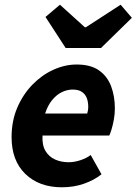

<svg xmlns="http://www.w3.org/2000/svg" viewBox="-20 -782 579 814"><path d="M242.5 12Q145.6 12 87.3 -44.7Q29.1 -101.4 29.1 -200.5Q29.1 -269.5 53.4 -326Q77.8 -382.5 117.9 -423.5Q158 -464.5 206.9 -486.5Q255.8 -508.5 304.9 -508.5Q364.6 -508.5 400 -483.4Q435.4 -458.2 451.2 -415.9Q467 -373.6 467 -322Q467 -298.3 462.6 -274.6Q458.3 -251 452.7 -232.8Q447.2 -214.7 443.2 -207.3H160.2Q158 -167.2 172.6 -142.4Q187.3 -117.6 213.2 -105.9Q239.1 -94.2 271.2 -94.2Q294.8 -94.2 321 -102.8Q347.2 -111.5 364.5 -124.8L410.3 -43.1Q379.8 -18.6 336.5 -3.3Q293.3 12 242.5 12ZM171.3 -300.7H349.7Q351.7 -307 352.9 -314.1Q354.1 -321.2 354.1 -329.6Q354.1 -349.6 348 -366Q341.9 -382.4 327.4 -392.3Q313 -402.3 288 -402.3Q264.6 -402.3 241.9 -391.2Q219.1 -380 200.7 -357.4Q182.3 -334.7 171.3 -300.7ZM258.3 -578.6 172.9 -710.1 234.1 -762 339.9 -666.3H343.9L491.4 -762L539.1 -706.5L408.3 -578.6Z"/></svg>

Font: Source Sans Variable
Style: Italic
Weight: 200
Italic angle: -11°
Designer: Paul D. Hunt
Foundry: Adobe Systems Incorporated
Version: Version 3.006;hotconv 1.0.111;makeotfexe 2.5.65597